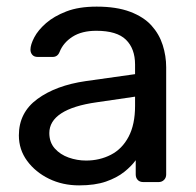

<svg xmlns="http://www.w3.org/2000/svg" viewBox="-20 -550 592 580"><path d="M219 10Q169 10 128 -10Q87 -30 62 -64Q37 -98 37 -141Q37 -210 93 -251Q149 -292 239 -305L388 -326V-355Q388 -403 360.5 -430Q333 -457 271 -457Q227 -457 199 -439Q171 -421 160 -393Q154 -378 139 -378H94Q83 -378 77.5 -384.5Q72 -391 72 -400Q72 -415 83.5 -437Q95 -459 119 -480Q143 -501 180.5 -515.5Q218 -530 272 -530Q332 -530 373 -514.5Q414 -499 437.5 -473Q461 -447 471.5 -414Q482 -381 482 -347V-23Q482 -13 475.5 -6.5Q469 0 459 0H413Q402 0 396 -6.5Q390 -13 390 -23V-66Q377 -48 355 -30.5Q333 -13 300 -1.5Q267 10 219 10ZM240 -65Q281 -65 315 -82.5Q349 -100 368.5 -137Q388 -174 388 -230V-258L272 -241Q201 -231 165 -207.5Q129 -184 129 -148Q129 -120 145.5 -101.5Q162 -83 187.5 -74Q213 -65 240 -65Z"/></svg>

Font: RubikRegular
Style: Regular
Weight: 400
Designer: Hubert and Fischer
Foundry: Hubert and Fischer
Version: Version 2.300;gftools[0.9.30]